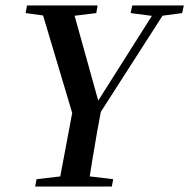

<svg xmlns="http://www.w3.org/2000/svg" viewBox="-20 -684 694 704"><path d="M74 -636 79 -664H338L333 -636L219 -622H177ZM109 0 114 -27 235 -41H277L395 -27L390 0ZM262 -212 127 -664H243L343 -305H334L337 -310L561 -664H600L310 -212ZM194 0 251 -303H355Q344 -246 335.5 -197Q327 -148 319 -100Q311 -52 303 0ZM459 -636 465 -664H654L648 -636L565 -625H544Z"/></svg>

Font: Source Serif 4 48pt SemiBold
Style: Italic
Weight: 600
Italic angle: -12°
Designer: Frank Grießhammer
Foundry: Adobe Systems Incorporated
Version: Version 4.004;hotconv 1.0.116;makeotfexe 2.5.65601